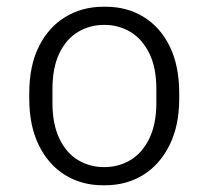

<svg xmlns="http://www.w3.org/2000/svg" viewBox="-20 -541 620 571"><path d="M286 10Q223 10 173.5 -20.5Q124 -51 95.5 -109Q67 -167 67 -248V-263Q67 -346 96 -403.5Q125 -461 175 -491Q225 -521 288 -521H294Q358 -521 407.5 -490.5Q457 -460 485 -402.5Q513 -345 513 -263V-248Q513 -167 484 -109Q455 -51 405.5 -20.5Q356 10 292 10ZM290 -44Q333 -44 368 -65Q403 -86 424 -129Q445 -172 445 -235V-276Q445 -340 424 -382.5Q403 -425 368 -446Q333 -467 290 -467Q247 -467 212 -446Q177 -425 156.5 -382.5Q136 -340 136 -276V-235Q136 -172 156.5 -129Q177 -86 212 -65Q247 -44 290 -44Z"/></svg>

Font: Chivo Medium ExtraLight
Style: Regular
Weight: 250
Version: Version 2.002